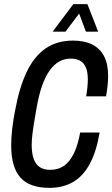

<svg xmlns="http://www.w3.org/2000/svg" viewBox="-20 -895 542 927"><path d="M219 12Q122 12 78 -38.5Q34 -89 34 -192Q34 -229 39 -273.5Q44 -318 54 -367Q74 -475 109.5 -549Q145 -623 200 -661Q255 -699 333 -699Q387 -699 424.5 -680.5Q462 -662 482 -624.5Q502 -587 502 -529Q502 -507 499.5 -482.5Q497 -458 492 -430H396Q400 -454 402 -474Q404 -494 404 -512Q404 -545 395.5 -567Q387 -589 369 -600.5Q351 -612 321 -612Q291 -612 266 -598Q241 -584 220 -555Q199 -526 183 -480.5Q167 -435 156 -370Q149 -331 144.5 -303Q140 -275 137.5 -255.5Q135 -236 134 -222Q133 -208 133 -196Q133 -154 143 -127Q153 -100 173 -87.5Q193 -75 222 -75Q261 -75 289 -94.5Q317 -114 336.5 -154Q356 -194 367 -255H461Q445 -161 412.5 -102Q380 -43 331.5 -15.5Q283 12 219 12ZM234 -742 334 -875H402L454 -742H395L349 -864H388L296 -742Z"/></svg>

Font: Archivo ExtraCondensed Medium
Style: Italic
Weight: 500
Width: 2
Italic angle: -10°
Designer: Hector Gatti
Foundry: Omnibus-Type
Version: Version 2.001